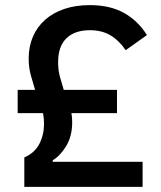

<svg xmlns="http://www.w3.org/2000/svg" viewBox="-20 -730 629 750"><path d="M75 0V-115Q116 -133 134 -168.5Q152 -204 152 -246Q152 -257 151 -267.5Q150 -278 148 -288H49V-379H117Q108 -408 100 -437.5Q92 -467 92 -502Q92 -548 108.5 -586.5Q125 -625 156 -652.5Q187 -680 231 -695Q275 -710 331 -710Q409 -710 463.5 -680Q518 -650 554 -593L471 -534Q445 -572 411.5 -592Q378 -612 331 -612Q272 -612 239.5 -580.5Q207 -549 207 -487Q207 -456 214 -430.5Q221 -405 229 -379H437V-288H259Q262 -271 262 -253Q262 -198 238.5 -159.5Q215 -121 186 -104V-98H537V0Z"/></svg>

Font: IBM Plex Sans Hebrew Medm
Style: Regular
Weight: 500
Designer: Mike Abbink, Paul van der Laan, Pieter van Rosmalen, Yanek Iontef
Foundry: Bold Monday
Version: Version 1.3